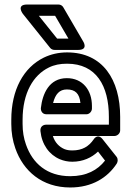

<svg xmlns="http://www.w3.org/2000/svg" viewBox="-20 -795 591 850"><path d="M462 -278V-243H184C173 -243 157 -236 159 -215C165 -155 198 -110 245 -90C262 -83 280 -79 300 -79C347 -79 386 -97 414 -124L445 -84C412 -42 363 -15 291 -15C188 -15 124 -72 95 -155C85 -183 80 -213 80 -246V-265C80 -384 128 -463 196 -496C220 -508 246 -513 277 -513C406 -513 462 -415 462 -278ZM277 -563C240 -563 205 -555 174 -540C84 -496 30 -397 30 -265V-246C30 -208 36 -172 48 -138C83 -38 166 35 291 35C387 35 456 -8 497 -71C502 -79 503 -92 496 -101L434 -179C412 -206 395 -179 394 -177C373 -147 345 -129 300 -129C286 -129 275 -131 265 -135C242 -145 223 -164 214 -193H487C498 -193 512 -203 512 -218V-278C512 -442 435 -563 277 -563ZM387 -326C387 -396 346 -449 276 -449C197 -449 168 -379 161 -317C160 -307 165 -289 186 -289H362C377 -289 387 -303 387 -314ZM336 -339H215C225 -378 243 -399 276 -399C313 -399 332 -381 336 -339ZM283 -624H233L152 -725H224ZM326 -574C373 -574 348 -612 348 -612L260 -763C256 -770 248 -775 239 -775H100C50 -775 81 -734 81 -734L202 -583C207 -577 214 -574 222 -574Z"/></svg>

Font: Asimov
Style: NarOu
Weight: 500
Designer: Google
Version: Version 2.000980; 2014